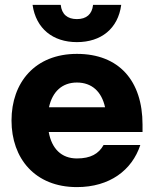

<svg xmlns="http://www.w3.org/2000/svg" viewBox="-20 -752 629 784"><path d="M294 12C428 12 519 -57 553 -160H403C383 -124 350 -105 294 -105C231 -105 191 -145 179 -213H562V-243C562 -422 466 -532 294 -532C123 -532 27 -415 27 -260C27 -105 123 12 294 12ZM113 -732C127 -635 196 -580 294 -580C393 -580 462 -635 475 -732H360C356 -694 333 -674 294 -674C255 -674 232 -694 228 -732ZM180 -314C194 -378 234 -415 294 -415C355 -415 395 -378 409 -314Z"/></svg>

Font: Aspekta 750
Style: Regular
Weight: 750
Designer: Ivo Dolenc
Version: Version 2.000